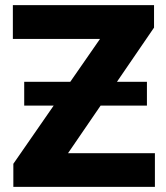

<svg xmlns="http://www.w3.org/2000/svg" viewBox="-20 -731 650 751"><path d="M437.5 -411.1H554.7V-317.9H373.5L246.1 -131.8H585.9V0H32.2V-90.3L189.9 -317.9H74.7V-411.1H254.9L371.1 -578.6H30.3V-710.9H582.5V-623Z"/></svg>

Font: Roboto Black
Style: Regular
Weight: 900
Designer: Google
Version: Version 2.134; 2016